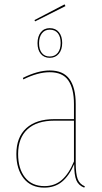

<svg xmlns="http://www.w3.org/2000/svg" viewBox="-20 -851 469 880"><path d="M369 3 366 9Q340 -1 330 -24.5Q320 -48 320 -99Q297 -45 264 -18Q231 9 183 9Q122 9 88.5 -33.5Q55 -76 55 -145Q55 -222 100.5 -263.5Q146 -305 229 -305H319V-374Q319 -445 293 -482.5Q267 -520 208 -520Q153 -520 87 -487L85 -494Q153 -528 208 -528Q270 -528 298.5 -488.5Q327 -449 327 -374V-106Q327 -54 336 -30.5Q345 -7 369 3ZM319 -111V-298H230Q149 -298 106 -258.5Q63 -219 63 -145Q63 -78 94.5 -38Q126 2 184 2Q231 2 263.5 -26.5Q296 -55 319 -111ZM265 -654Q265 -623 249.5 -604.5Q234 -586 208 -586Q182 -586 167 -604Q152 -622 152 -653Q152 -684 167 -703Q182 -722 208 -722Q235 -722 250 -703.5Q265 -685 265 -654ZM159 -653Q159 -624 172 -608Q185 -592 208 -592Q231 -592 244.5 -608.5Q258 -625 258 -654Q258 -683 245 -699Q232 -715 208 -715Q185 -715 172 -698Q159 -681 159 -653ZM280 -823 141 -753 138 -759 276 -831Z"/></svg>

Font: Fira Sans Compressed Eight
Style: Regular
Weight: 100
Width: 1
Designer: bBox Type GmbH & Carrois Corporate GbR & Edenspiekermann AG
Foundry: bBox Type GmbH & Carrois Corporate GbR & Edenspiekermann AG
Version: Version 4.301